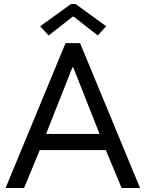

<svg xmlns="http://www.w3.org/2000/svg" viewBox="-20 -934 724 954"><path d="M305.7 -719.7H377.9L675.8 0H584L505.9 -188.5H177.7L99.6 0H7.8ZM179.7 -803.7 333 -914.1H355.5L507.8 -803.7L465.8 -757.8L345.7 -851.6H341.8L221.7 -757.8ZM474.6 -268.6 343.8 -599.6H339.8L209 -268.6Z"/></svg>

Font: Reddit Sans Fudge
Style: Regular
Weight: 400
Designer: Stephen Hutchings
Foundry: Reddit
Version: Version 1.011